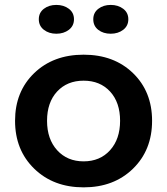

<svg xmlns="http://www.w3.org/2000/svg" viewBox="-20 -767 694 797"><path d="M265.9 -643.3Q244.6 -627 213.9 -627Q183.1 -627 162.1 -643.3Q141.1 -659.7 141.1 -687Q141.1 -714.4 162.1 -730.5Q183.1 -746.6 213.9 -746.6Q244.6 -746.6 265.9 -730.5Q287.1 -714.4 287.1 -687Q287.1 -659.7 265.9 -643.3ZM367.2 -687Q367.2 -714.4 388.2 -730.5Q409.2 -746.6 439.5 -746.6Q470.2 -746.6 491.5 -730.5Q512.7 -714.4 512.7 -687Q512.7 -659.7 491.5 -643.3Q470.2 -627 439.5 -627Q408.7 -627 387.9 -643.1Q367.2 -659.2 367.2 -687ZM42.5 -265.6Q42.5 -386.7 121.8 -463.4Q201.2 -540 327.1 -540Q453.1 -540 532.2 -463.4Q611.3 -386.7 611.3 -265.6Q611.3 -144 532 -66.7Q452.6 10.7 327.1 10.7Q201.7 10.7 122.1 -66.7Q42.5 -144 42.5 -265.6ZM217.3 -143.3Q259.3 -97.2 327.1 -97.2Q395 -97.2 436.8 -143.3Q478.5 -189.5 478.5 -265.6Q478.5 -341.8 437 -387Q395.5 -432.1 327.1 -432.1Q258.8 -432.1 217 -387Q175.3 -341.8 175.3 -265.6Q175.3 -189.5 217.3 -143.3Z"/></svg>

Font: Epilogue SemiBold
Style: Regular
Weight: 600
Designer: Tyler Finck
Foundry: Etcetera Type Co
Version: Version 2.112